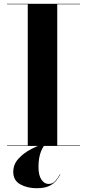

<svg xmlns="http://www.w3.org/2000/svg" viewBox="-20 -770 458 1013"><path d="M298 150.5Q290.5 164.5 277.8 181.5Q265 198.5 240.5 210.8Q216 223 173 223Q123.5 223 86.8 202.5Q50 182 50 137Q50 97 77.8 66.8Q105.5 36.5 145.8 16Q186 -4.5 224 -16L225.5 -13.5Q210 -4.5 196.5 28.5Q183 61.5 183 112Q183 154.5 198.5 177.5Q214 200.5 236 200.5Q257.5 200.5 270.8 186Q284 171.5 296.5 149ZM17 -2.5H126.5V-747.5H17V-750H402V-747.5H282V-2.5H402V0H17Z"/></svg>

Font: Bodoni* 72pt
Style: Bold
Weight: 700
Version: Version 2.3